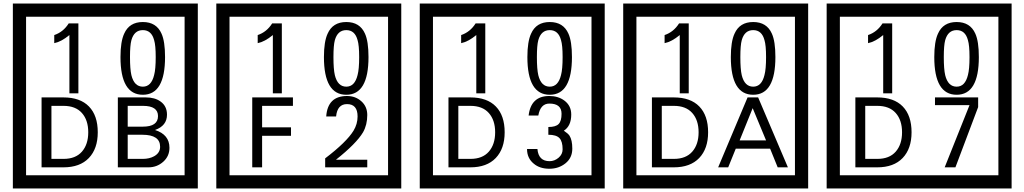

<svg xmlns="http://www.w3.org/2000/svg" viewBox="-20 -980 5815 1090"><path d="M1103 90H53V-960H1103ZM1028 15V-885H128V15ZM425 -450H374V-781Q328 -743 288 -735V-781Q339 -798 370 -847H425ZM917 -656Q917 -442 791 -442Q664 -442 664 -656Q664 -744 685 -789Q714 -855 791 -855Q868 -855 897 -789Q917 -745 917 -656ZM864 -656Q864 -723 855 -752Q840 -809 791 -809Q742 -809 726 -752Q718 -723 718 -656Q718 -587 726 -553Q742 -488 791 -488Q839 -488 855 -554Q864 -587 864 -656ZM535 -229Q535 -136 484.5 -83Q434 -30 340 -30H216V-427H340Q435 -427 485 -375.5Q535 -324 535 -229ZM481 -229Q481 -298 445 -338.5Q409 -379 341 -379H272V-78H341Q409 -78 445 -119Q481 -160 481 -229ZM942 -141Q942 -93 906.5 -61.5Q871 -30 823 -30H649V-427H808Q859 -427 891 -404Q928 -378 928 -329Q928 -266 860 -242Q942 -216 942 -141ZM877 -321Q877 -379 792 -379H705V-261H791Q877 -261 877 -321ZM889 -147Q889 -215 788 -215H705V-78H791Q828 -78 855 -93Q889 -112 889 -147Z M2258 90H1208V-960H2258ZM2183 15V-885H1283V15ZM1580 -450H1529V-781Q1483 -743 1443 -735V-781Q1494 -798 1525 -847H1580ZM2072 -656Q2072 -442 1946 -442Q1819 -442 1819 -656Q1819 -744 1840 -789Q1869 -855 1946 -855Q2023 -855 2052 -789Q2072 -745 2072 -656ZM2019 -656Q2019 -723 2010 -752Q1995 -809 1946 -809Q1897 -809 1881 -752Q1873 -723 1873 -656Q1873 -587 1881 -553Q1897 -488 1946 -488Q1994 -488 2010 -554Q2019 -587 2019 -656ZM1643 -379H1468V-257H1632V-209H1468V-30H1412V-427H1643ZM2065 -30H1826V-81Q1947 -173 1987 -238Q2010 -276 2010 -319Q2010 -389 1950 -389Q1895 -389 1888 -319H1832Q1840 -435 1950 -435Q1998 -435 2031.5 -405Q2065 -375 2065 -327Q2065 -271 2041 -229Q2003 -165 1887 -73H2065Z M3413 90H2363V-960H3413ZM3338 15V-885H2438V15ZM2735 -450H2684V-781Q2638 -743 2598 -735V-781Q2649 -798 2680 -847H2735ZM3227 -656Q3227 -442 3101 -442Q2974 -442 2974 -656Q2974 -744 2995 -789Q3024 -855 3101 -855Q3178 -855 3207 -789Q3227 -745 3227 -656ZM3174 -656Q3174 -723 3165 -752Q3150 -809 3101 -809Q3052 -809 3036 -752Q3028 -723 3028 -656Q3028 -587 3036 -553Q3052 -488 3101 -488Q3149 -488 3165 -554Q3174 -587 3174 -656ZM2845 -229Q2845 -136 2794.5 -83Q2744 -30 2650 -30H2526V-427H2650Q2745 -427 2795 -375.5Q2845 -324 2845 -229ZM2791 -229Q2791 -298 2755 -338.5Q2719 -379 2651 -379H2582V-78H2651Q2719 -78 2755 -119Q2791 -160 2791 -229ZM3229 -136Q3229 -84 3190.5 -53Q3152 -22 3099 -22Q3044 -22 3010 -51Q2972 -82 2972 -134H3031Q3037 -65 3100 -65Q3128 -65 3151 -84.5Q3174 -104 3174 -132Q3174 -177 3156 -196Q3138 -215 3093 -215V-259Q3135 -259 3151.5 -276Q3168 -293 3168 -334Q3168 -392 3099 -392Q3048 -392 3036 -324H2981Q2994 -435 3098 -435Q3149 -435 3184 -409Q3223 -380 3223 -330Q3223 -265 3181 -238Q3205 -222 3213 -210Q3229 -185 3229 -136Z M4568 90H3518V-960H4568ZM4493 15V-885H3593V15ZM3890 -450H3839V-781Q3793 -743 3753 -735V-781Q3804 -798 3835 -847H3890ZM4382 -656Q4382 -442 4256 -442Q4129 -442 4129 -656Q4129 -744 4150 -789Q4179 -855 4256 -855Q4333 -855 4362 -789Q4382 -745 4382 -656ZM4329 -656Q4329 -723 4320 -752Q4305 -809 4256 -809Q4207 -809 4191 -752Q4183 -723 4183 -656Q4183 -587 4191 -553Q4207 -488 4256 -488Q4304 -488 4320 -554Q4329 -587 4329 -656ZM4000 -229Q4000 -136 3949.5 -83Q3899 -30 3805 -30H3681V-427H3805Q3900 -427 3950 -375.5Q4000 -324 4000 -229ZM3946 -229Q3946 -298 3910 -338.5Q3874 -379 3806 -379H3737V-78H3806Q3874 -78 3910 -119Q3946 -160 3946 -229ZM4453 -30H4395L4352 -136H4157L4114 -30H4057L4224 -427H4284ZM4329 -183 4253 -366 4179 -183Z M5723 90H4673V-960H5723ZM5648 15V-885H4748V15ZM5045 -450H4994V-781Q4948 -743 4908 -735V-781Q4959 -798 4990 -847H5045ZM5537 -656Q5537 -442 5411 -442Q5284 -442 5284 -656Q5284 -744 5305 -789Q5334 -855 5411 -855Q5488 -855 5517 -789Q5537 -745 5537 -656ZM5484 -656Q5484 -723 5475 -752Q5460 -809 5411 -809Q5362 -809 5346 -752Q5338 -723 5338 -656Q5338 -587 5346 -553Q5362 -488 5411 -488Q5459 -488 5475 -554Q5484 -587 5484 -656ZM5155 -229Q5155 -136 5104.5 -83Q5054 -30 4960 -30H4836V-427H4960Q5055 -427 5105 -375.5Q5155 -324 5155 -229ZM5101 -229Q5101 -298 5065 -338.5Q5029 -379 4961 -379H4892V-78H4961Q5029 -78 5065 -119Q5101 -160 5101 -229ZM5533 -372 5404 -30H5343L5484 -383H5288V-427H5533Z"/></svg>

Font: Unicode BMP Fallback SIL
Style: Regular
Weight: 400
Foundry: NRSI, SIL International
Version: Version 5.1 Based on Unicode 5.1